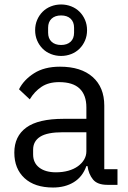

<svg xmlns="http://www.w3.org/2000/svg" viewBox="-20 -826 574 858"><path d="M460 0Q415 0 395.5 -24Q376 -48 371 -84H366Q349 -36 310 -12Q271 12 217 12Q135 12 89.5 -30Q44 -72 44 -144Q44 -217 97.5 -256Q151 -295 264 -295H366V-346Q366 -401 336 -430Q306 -459 244 -459Q197 -459 165.5 -438Q134 -417 113 -382L65 -427Q86 -469 132 -498.5Q178 -528 248 -528Q342 -528 394 -482Q446 -436 446 -354V-70H505V0ZM230 -56Q260 -56 285 -63Q310 -70 328 -83Q346 -96 356 -113Q366 -130 366 -150V-235H260Q191 -235 159.5 -215Q128 -195 128 -157V-136Q128 -98 155.5 -77Q183 -56 230 -56ZM253 -576Q229 -576 207.5 -584.5Q186 -593 170.5 -608.5Q155 -624 146 -645Q137 -666 137 -691Q137 -716 146 -737Q155 -758 170.5 -773.5Q186 -789 207.5 -797.5Q229 -806 253 -806Q277 -806 298.5 -797.5Q320 -789 335.5 -773.5Q351 -758 360 -737Q369 -716 369 -691Q369 -666 360 -645Q351 -624 335.5 -608.5Q320 -593 298.5 -584.5Q277 -576 253 -576ZM253 -625Q280 -625 295.5 -639.5Q311 -654 311 -680V-702Q311 -728 295.5 -742.5Q280 -757 253 -757Q226 -757 210.5 -742.5Q195 -728 195 -702V-680Q195 -654 210.5 -639.5Q226 -625 253 -625Z"/></svg>

Font: IBM Plex Sans Arabic
Style: Regular
Weight: 400
Designer: Mike Abbink, Paul van der Laan, Pieter van Rosmalen, Wael Morcos, Khajak Apelian
Foundry: Bold Monday
Version: Version 1.1